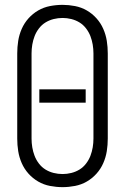

<svg xmlns="http://www.w3.org/2000/svg" viewBox="-20 -763 515 791"><path d="M238 8Q212 8 186 3Q160 -2 137.5 -15Q115 -28 97.5 -47.5Q80 -67 69.5 -91Q59 -115 55 -140.5Q51 -166 51 -192V-543Q51 -569 55 -594.5Q59 -620 69.5 -644Q80 -668 97.5 -687.5Q115 -707 137.5 -720Q160 -733 186 -738Q212 -743 238 -743Q263 -743 289 -738Q315 -733 337.5 -720Q360 -707 377.5 -687.5Q395 -668 405.5 -644Q416 -620 420 -594.5Q424 -569 424 -543V-192Q424 -166 420 -140.5Q416 -115 405.5 -91Q395 -67 377.5 -47.5Q360 -28 337.5 -15Q315 -2 289 3Q263 8 238 8ZM238 -46Q256 -46 274 -50.5Q292 -55 307.5 -64.5Q323 -74 334.5 -89Q346 -104 352.5 -121Q359 -138 362 -156Q365 -174 365 -192V-543Q365 -561 362 -579Q359 -597 352.5 -614Q346 -631 334.5 -646Q323 -661 307.5 -670.5Q292 -680 274 -684.5Q256 -689 238 -689Q219 -689 201 -684.5Q183 -680 167.5 -670.5Q152 -661 140.5 -646Q129 -631 122.5 -614Q116 -597 113 -579Q110 -561 110 -543V-192Q110 -174 113 -156Q116 -138 122.5 -121Q129 -104 140.5 -89Q152 -74 167.5 -64.5Q183 -55 201 -50.5Q219 -46 238 -46ZM142 -340V-395H333V-340Z"/></svg>

Font: Iosevka QP Light
Style: Regular
Weight: 300
Designer: Belleve Invis
Foundry: Belleve Invis
Version: Version 20.0.0; ttfautohint (v1.8.4)